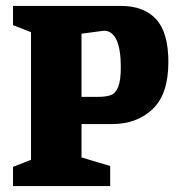

<svg xmlns="http://www.w3.org/2000/svg" viewBox="-20 -630 605 650"><path d="M24 -65 85 -89V-521L24 -545V-610H389Q467 -610 508.5 -565Q550 -520 550 -420Q550 -311 496.5 -260.5Q443 -210 360 -210H256V-97L353 -68V0H24ZM389 -403Q389 -463 374.5 -494.5Q360 -526 332 -526L256 -516V-302H309Q339 -302 355 -308Q371 -314 380 -335.5Q389 -357 389 -403Z"/></svg>

Font: Grenze ExtraBold
Style: Regular
Weight: 800
Designer: Renata Polastri
Foundry: Omnibus-Type
Version: Version 1.002; ttfautohint (v1.8)